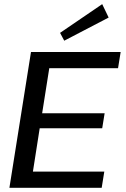

<svg xmlns="http://www.w3.org/2000/svg" viewBox="-20 -899 602 919"><path d="M500 -815 469.2 -879.2 267.5 -741.7 287.5 -704.2ZM25 0H466.7L479.2 -77.5H137.5L170 -285H469.2L480.8 -356.7H181.7L215.8 -572.5H545L557.5 -650H128.3Z"/></svg>

Font: Boon Medium
Style: Italic
Weight: 500
Italic angle: -9°
Designer: Sungsit Sawaiwan
Foundry: FontUni
Version: Version 3.0